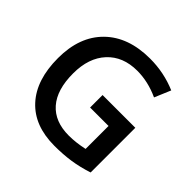

<svg xmlns="http://www.w3.org/2000/svg" viewBox="-181 -901 1089 1089"><g transform="rotate(45 363.0 -357.0)"><path d="M386.2 -387.2H648.9V-28.8Q584.5 -7.8 525.1 1Q465.8 9.8 397 9.8Q234.9 9.8 147 -86.2Q59.1 -182.1 59.1 -356.9Q59.1 -529.3 158.2 -626.7Q257.3 -724.1 431.2 -724.1Q543 -724.1 643.1 -681.2L602.1 -584Q515.1 -624 428.2 -624Q314 -624 247.6 -552.2Q181.2 -480.5 181.2 -356Q181.2 -225.1 241 -157Q300.8 -88.9 413.1 -88.9Q469.7 -88.9 534.2 -103V-287.1H386.2Z"/></g></svg>

Font: f2_4961           
Style: Regular
Weight: 600
Foundry: Ascender Corporation
Version: Version 1.10